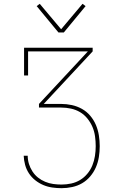

<svg xmlns="http://www.w3.org/2000/svg" viewBox="-20 -985 640 1005"><path d="M302 0Q278 0 253.5 -3.5Q229 -7 206.5 -16.5Q184 -26 164.5 -41.5Q145 -57 131.5 -77.5Q118 -98 111.5 -122Q105 -146 104 -170H125Q125 -148 131.5 -127Q138 -106 150 -87.5Q162 -69 179 -55.5Q196 -42 216.5 -33.5Q237 -25 258.5 -22Q280 -19 302 -19Q328 -19 353 -24.5Q378 -30 399.5 -43Q421 -56 437.5 -76Q454 -96 463.5 -119.5Q473 -143 477 -168.5Q481 -194 481 -220Q481 -245 477.5 -271Q474 -297 464 -320.5Q454 -344 437.5 -364.5Q421 -385 399 -398Q377 -411 351.5 -416.5Q326 -422 300 -422H184V-441L440 -716H127V-590H106V-735H465V-716L209 -441H300Q328 -441 356 -435Q384 -429 409 -415Q434 -401 452.5 -379Q471 -357 482 -331Q493 -305 497.5 -276.5Q502 -248 502 -220Q502 -191 497.5 -163Q493 -135 482 -109.5Q471 -84 452.5 -62Q434 -40 410 -26Q386 -12 358 -6Q330 0 302 0ZM286 -815 172 -953 188 -965 300 -832 412 -965 428 -953 314 -815Z"/></svg>

Font: Iosevka Etoile Thin
Style: Regular
Weight: 100
Designer: Belleve Invis
Foundry: Belleve Invis
Version: Version 22.1.2; ttfautohint (v1.8.4)